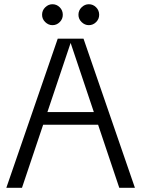

<svg xmlns="http://www.w3.org/2000/svg" viewBox="-20 -888 668 908"><path d="M10 0 253 -705H375L618 0H544L314 -685L84 0ZM151 -298V-358H477V-298ZM228 -769Q209 -769 194 -783.5Q179 -798 179 -818Q179 -839 194 -853.5Q209 -868 228 -868Q248 -868 262.5 -853.5Q277 -839 277 -818Q277 -798 262.5 -783.5Q248 -769 228 -769ZM400 -769Q381 -769 366 -783.5Q351 -798 351 -818Q351 -839 366 -853.5Q381 -868 400 -868Q420 -868 434.5 -853.5Q449 -839 449 -818Q449 -798 434.5 -783.5Q420 -769 400 -769Z"/></svg>

Font: TikTok Sans Light
Style: Regular
Weight: 300
Version: Version 4.000